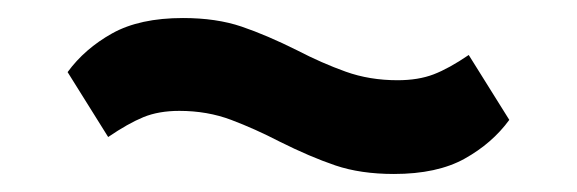

<svg xmlns="http://www.w3.org/2000/svg" viewBox="-20 -412 640 213"><path d="M417 -219Q380 -219 352 -228.5Q324 -238 290 -255Q263 -269 236.5 -279Q210 -289 179 -289Q156 -289 139 -282Q122 -275 100 -260L55 -332Q74 -358 104.5 -375Q135 -392 183 -392Q220 -392 248 -382.5Q276 -373 310 -356Q337 -342 363.5 -332.5Q390 -323 421 -323Q444 -323 461 -329.5Q478 -336 500 -351L545 -279Q526 -253 495.5 -236Q465 -219 417 -219Z"/></svg>

Font: IBM Plex Sans Thai SemiBold
Style: Regular
Weight: 600
Designer: Mike Abbink, Paul van der Laan, Pieter van Rosmalen, Ben Mitchell, Mark Frömberg
Foundry: Bold Monday
Version: Version 1.1